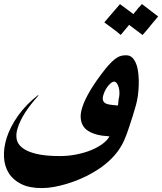

<svg xmlns="http://www.w3.org/2000/svg" viewBox="-121 -728 823 975"><path d="M481.4 -223.6Q485.4 -237.8 485.6 -253.4Q485.8 -269 482.4 -282.5Q479 -295.9 472.7 -304.7Q466.3 -313.5 457.5 -313.5Q453.1 -313.5 446.3 -309.1Q439.5 -304.7 431.6 -296.1Q423.8 -287.6 416.5 -275.1Q409.2 -262.7 404.3 -247.1Q398.9 -229.5 401.9 -219.5Q404.8 -209.5 413.1 -204.3Q421.4 -199.2 432.9 -197.3Q444.3 -195.3 456.1 -194.3Q458.5 -194.3 460.4 -194.1Q462.4 -193.8 464.8 -193.4Q469.7 -192.4 473.1 -192.4H477.1L478.5 -195.3ZM682.1 -644.5Q672.9 -633.8 663.3 -622.1Q653.8 -610.4 645 -600.1Q635.3 -587.9 624.8 -575.4Q614.3 -563 603 -550.3L534.7 -601.6L535.2 -602.5Q529.3 -595.2 519.8 -583.7Q510.3 -572.3 501.5 -562Q500.5 -559.6 497.6 -556.6Q494.6 -553.7 491.7 -550.8Q476.6 -564 461.2 -575.4Q445.8 -586.9 430.2 -598.6Q425.3 -602.1 419.7 -606.2Q414.1 -610.4 408.7 -614.3Q428.7 -637.7 448.2 -660.6Q467.8 -683.6 488.3 -707L556.2 -656.7V-655.8Q558.6 -659.7 562.5 -664.6Q566.4 -669.4 570.8 -673.8Q572.8 -676.3 575.7 -680.2Q578.6 -684.1 581.1 -687.5Q586.4 -692.9 591.8 -698.2Q597.2 -703.6 599.6 -707.5ZM554.2 -142.6 534.7 -82.5Q523.9 -48.8 510.3 -17.1Q496.6 14.6 473.4 45.2Q450.2 75.7 414.3 105.2Q378.4 134.8 323.2 163.6Q302.2 174.3 274.7 185.5Q247.1 196.8 216.3 206.1Q185.5 215.3 153.3 221.2Q121.1 227.1 90.8 227.1Q27.8 227.1 -13.7 206.3Q-55.2 185.5 -76.9 150.4Q-98.6 115.2 -100.8 69.3Q-103 23.4 -87.4 -26.9Q-69.8 -83 -29.5 -140.1Q10.7 -197.3 74.7 -247.1L72.3 -240.7Q30.8 -194.3 5.1 -153.8Q-20.5 -113.3 -31.7 -76.2Q-41 -47.4 -36.4 -21.7Q-31.7 3.9 -7.3 22.9Q17.1 42 63.2 53.2Q109.4 64.5 182.6 64.5Q226.1 64.5 266.8 56.4Q307.6 48.3 341.1 34.7Q374.5 21 398.9 3.2Q423.3 -14.6 434.1 -34.2L434.6 -35.6Q417 -36.6 397.2 -39.3Q377.4 -42 358.9 -48.1Q340.3 -54.2 324.7 -64.5Q309.1 -74.7 299.8 -91.1Q290.5 -107.4 288.8 -129.9Q287.1 -152.3 296.9 -183.1Q302.7 -201.7 312.7 -222.9Q322.8 -244.1 337.4 -268.8Q352.1 -293.5 371.6 -321.3Q391.1 -349.1 416.5 -380.9Q434.6 -402.8 448.7 -416Q462.9 -429.2 474.9 -436.3Q486.8 -443.4 497.8 -445.3Q508.8 -447.3 520 -447.3Q539.6 -447.3 552.2 -433.8Q564.9 -420.4 572.3 -398.9Q579.6 -377.4 582 -350.1Q584.5 -322.8 583.5 -294.7Q582.5 -266.6 578.9 -240.7Q575.2 -214.8 569.8 -195.8Z"/></svg>

Font: XB Khoramshahr
Style: Bold Italic
Weight: 700
Italic angle: -12°
Designer: Behnam
Foundry: Irmug
Version: Version 8.005 2009